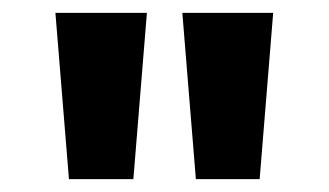

<svg xmlns="http://www.w3.org/2000/svg" viewBox="-20 -886 510 298"><path d="M87 -608 66 -866H208L187 -608ZM284 -608 263 -866H404L383 -608Z"/></svg>

Font: Noto Sans Telugu UI ExtraCondensed
Style: Bold
Weight: 700
Width: 2
Designer: Jelle Bosma - Monotype Design Team
Foundry: Monotype Imaging Inc.
Version: Version 2.006